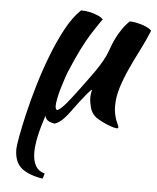

<svg xmlns="http://www.w3.org/2000/svg" viewBox="-53 -519 675 824"><g transform="rotate(5 285.0 -107.0)"><path d="M367 -22Q348 -38 341.5 -62Q335 -86 335 -103Q335 -124 340 -139Q336 -139 322 -122.5Q308 -106 291.5 -84.5Q275 -63 259.5 -41.5Q244 -20 235 -11Q223 3 210.5 11Q198 19 192 20Q181 19 167.5 13Q154 7 150 -10Q133 41 124.5 81Q116 121 116 150Q116 185 128.5 207.5Q141 230 168 237Q167 242 165 248.5Q163 255 161 260Q97 249 67.5 223Q38 197 38 143Q38 130 45.5 88.5Q53 47 66.5 -11Q80 -69 100 -136.5Q120 -204 145 -268.5Q170 -333 199.5 -387.5Q229 -442 263 -474Q272 -474 285 -472.5Q298 -471 312 -467Q326 -463 338.5 -457.5Q351 -452 359 -443Q350 -433 313.5 -376Q277 -319 232 -212Q227 -201 220 -180Q213 -159 206 -136Q199 -113 194.5 -91Q190 -69 190 -56Q190 -48 192.5 -44Q195 -40 197 -38Q212 -44 235 -71Q258 -98 299 -154Q309 -168 322.5 -186Q336 -204 350 -224.5Q364 -245 376.5 -267Q389 -289 397 -311Q401 -323 407.5 -339.5Q414 -356 423.5 -374Q433 -392 445.5 -410.5Q458 -429 475 -445Q488 -445 503 -442Q518 -439 531.5 -434.5Q545 -430 555 -424.5Q565 -419 570 -413Q552 -369 530 -326Q508 -283 489 -241.5Q470 -200 457 -159Q444 -118 444 -79Q444 -58 447.5 -42.5Q451 -27 455 -16.5Q459 -6 462.5 1Q466 8 466 13Q466 14 464 16Q463 17 462 17Q455 17 444 14Q433 11 419.5 5.5Q406 0 392.5 -7Q379 -14 367 -22Z"/></g></svg>

Font: Sweet Mavka Script
Style: Regular
Weight: 500
Designer: Pablo Impallari/Anastassiya Vishnevskaya
Foundry: Pablo Impallari/ Anastassiya Vishnevskaya
Version: Version 2.0/www.impallari.com/   behance.net/sweetcherry